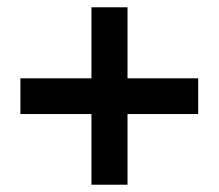

<svg xmlns="http://www.w3.org/2000/svg" viewBox="-20 -511 600 527"><path d="M231 -198H36V-296H231V-491H330V-296H524V-198H330V-4H231Z"/></svg>

Font: Hanken Grotesk
Style: Bold
Weight: 700
Designer: Alfredo Marco Pradil
Foundry: Hanken Design Co.
Version: Version 3.014